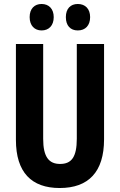

<svg xmlns="http://www.w3.org/2000/svg" viewBox="-20 -935 602 965"><path d="M129 -849C129 -806 154 -782 189 -782C226 -782 250 -807 250 -849C250 -890 226 -915 189 -915C154 -915 129 -892 129 -849ZM311 -849C311 -806 334 -782 371 -782C409 -782 433 -807 433 -849C433 -890 409 -915 371 -915C335 -915 311 -892 311 -849ZM503 -235V-714H366V-238C366 -145 339 -111 282 -111C226 -111 197 -146 197 -237V-714H60V-232C60 -69 138 10 280 10C425 10 503 -71 503 -235Z"/></svg>

Font: Noto Sans Myanmar UI ExtraCondensed
Style: Bold
Weight: 700
Width: 2
Designer: Monotype Design Team
Foundry: Monotype Imaging Inc.
Version: Version 2.103